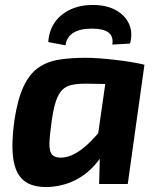

<svg xmlns="http://www.w3.org/2000/svg" viewBox="-20 -739 633 771"><path d="M324 -507Q350 -507 382.5 -504.5Q415 -502 448.5 -498Q482 -494 511.5 -489Q541 -484 560 -479L460 -400Q420 -401 386.5 -402Q353 -403 324 -403Q291 -403 268 -398Q245 -393 230 -378Q215 -363 205 -334Q195 -305 188 -256Q179 -194 178.5 -161.5Q178 -129 190 -117Q202 -105 228 -106Q255 -107 284.5 -124Q314 -141 343.5 -170.5Q373 -200 400 -237L425 -189Q405 -130 368.5 -85.5Q332 -41 283 -16Q234 9 174 12Q109 14 75 -14.5Q41 -43 33 -104Q25 -165 38 -257Q51 -342 75 -392.5Q99 -443 134.5 -467.5Q170 -492 217.5 -499.5Q265 -507 324 -507ZM415 -488 560 -479 493 0H378L381 -112L363 -124ZM243 -557 174 -570Q176 -612 197.5 -645.5Q219 -679 259 -699Q299 -719 353 -719Q409 -719 446.5 -697.5Q484 -676 499 -641Q514 -606 502 -564L431 -560Q436 -594 415 -609Q394 -624 349 -624Q300 -624 273.5 -606.5Q247 -589 243 -557Z"/></svg>

Font: Exo 2
Style: Bold Italic
Weight: 700
Italic angle: -8°
Designer: Natanael Gama
Foundry: Natanael Gama
Version: Version 2.010